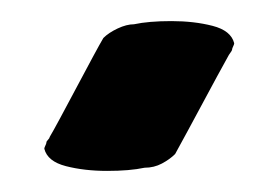

<svg xmlns="http://www.w3.org/2000/svg" viewBox="-20 -822 263 182"><path d="M24 -687Q24 -688 25.5 -689.5Q27 -691 27 -692Q30 -697 37 -710Q44 -723 52.5 -739Q61 -755 68 -768Q75 -781 78 -786Q83 -791 91.5 -795Q100 -799 107 -799Q121 -802 142.5 -802Q164 -802 181.5 -797.5Q199 -793 202 -781Q202 -780 201 -778Q200 -776 200 -775Q200 -774 197 -770Q187 -752 172 -724Q157 -696 146 -676Q141 -671 133.5 -667Q126 -663 117 -663Q103 -660 81.5 -660Q60 -660 42.5 -664.5Q25 -669 22 -681Q22 -682 23 -684Q24 -686 24 -687Z"/></svg>

Font: Nerko One
Style: Regular
Weight: 400
Designer: Nermin Kahrimanovic
Foundry: Nermin Kahrimanovic
Version: Version 1.101